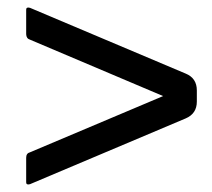

<svg xmlns="http://www.w3.org/2000/svg" viewBox="-20 -516 565 512"><path d="M49.8 -29.8C49.8 -24.6 53.2 -22.9 60.1 -24.9L475.1 -200.2C495 -208.7 504.9 -223.6 504.9 -245.1V-274.9C504.9 -296.7 495 -311.7 475.1 -319.8L60.1 -495.1C53.2 -497.1 49.8 -495.4 49.8 -490.2V-424.8C50.1 -417 53.5 -412.1 60.1 -410.2L415 -259.8L60.1 -109.9C53.2 -108.2 49.8 -103.4 49.8 -95.2Z"/></svg>

Font: Numans
Style: Regular
Weight: 400
Designer: Jovanny Lemonad
Foundry: Jovanny Lemonad
Version: Version 001.001